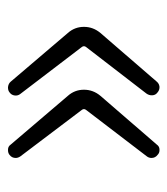

<svg xmlns="http://www.w3.org/2000/svg" viewBox="11 -524 426 489"><g transform="rotate(90 224.5 -279.0)"><path d="M214.8 -89.8Q210 -85.9 203.1 -85.9Q202.1 -85.9 201.2 -85.9Q192.4 -86.9 187.5 -92.8L63.5 -238.3Q47.9 -255.9 47.9 -279.3Q47.9 -302.7 63.5 -321.3L187.5 -464.8Q192.4 -470.7 200.2 -471.7Q201.2 -471.7 202.1 -471.7Q209 -471.7 214.8 -466.8Q221.7 -461.9 222.2 -453.6Q222.7 -445.3 217.8 -438.5L99.6 -285.2Q94.7 -279.3 99.6 -273.4L218.8 -117.2Q223.6 -111.3 222.7 -103Q221.7 -94.7 214.8 -89.8ZM374 -89.8Q369.1 -85.9 362.3 -85.9Q361.3 -85.9 360.4 -85.9Q352.5 -85.9 347.7 -92.8L223.6 -238.3Q208 -255.9 208 -279.3Q208 -302.7 223.6 -321.3L347.7 -464.8Q352.5 -471.7 360.4 -471.7Q361.3 -471.7 362.3 -471.7Q369.1 -471.7 374 -466.8Q381.8 -460.9 381.8 -451.2Q381.8 -444.3 377 -438.5L259.8 -285.2Q254.9 -279.3 259.8 -273.4L377.9 -117.2Q381.8 -111.3 381.8 -105.5Q381.8 -95.7 374 -89.8Z"/></g></svg>

Font: Gen Jyuu Gothic P Light
Style: Regular
Weight: 200
Designer: [Source Han Sans]
Ryoko NISHIZUKA  (kana & ideographs); Paul D. Hunt (Latin, Greek & Cyrillic); Wenlong ZHANG  (bopomofo
Version: Version 1.002.20150607